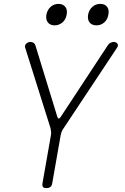

<svg xmlns="http://www.w3.org/2000/svg" viewBox="-20 -955 640 985"><path d="M218 10Q205 10 200.5 4Q196 -2 198 -15L241 -260Q243 -270 242 -279.5Q241 -289 239 -298L109 -711Q107 -717 109 -722.5Q111 -728 115 -731.5Q119 -735 124.5 -737.5Q130 -740 136 -740Q144 -740 151.5 -735.5Q159 -731 162 -721L274 -356Q277 -347 281.5 -347Q286 -347 292 -356L532 -721Q538 -731 547 -735.5Q556 -740 564 -740Q570 -740 574.5 -737.5Q579 -735 582 -731.5Q585 -728 585 -722.5Q585 -717 581 -711L307 -298Q300 -289 296.5 -279.5Q293 -270 291 -260L248 -15Q246 -2 238.5 4Q231 10 218 10ZM475 -825Q451 -825 439.5 -840Q428 -855 432 -880Q437 -905 454 -920Q471 -935 495 -935Q518 -935 529.5 -920Q541 -905 536 -880Q532 -855 515 -840Q498 -825 475 -825ZM260 -825Q237 -825 225.5 -840Q214 -855 218 -880Q223 -905 240 -920Q257 -935 280 -935Q303 -935 315 -920Q327 -905 322 -880Q318 -855 300.5 -840Q283 -825 260 -825Z"/></svg>

Font: Maple Mono NL Thin
Style: Italic
Weight: 250
Italic angle: -10°
Monospace: yes
Designer: subframe7536
Version: Version 7.000